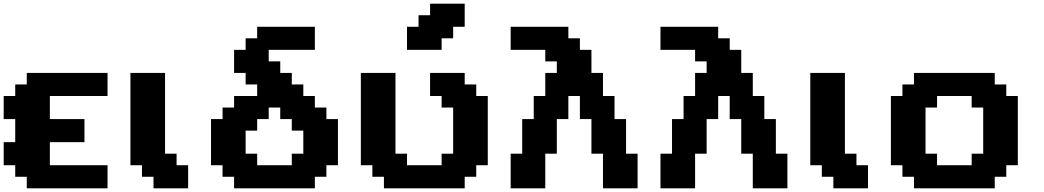

<svg xmlns="http://www.w3.org/2000/svg" viewBox="-20 -1020 5657 1040"><path d="M125 0H562.5V-125H250V-250H437.5V-375H250V-500H562.5V-625H125V-562.5H62.5V-500H0V-375H62.5V-250H0V-125H62.5V-62.5H125Z M811.5 0H999V-125H936.5V-187.5H874V-625H686.5V-125H749V-62.5H811.5Z M1248 0H1685.5V-62.5H1748V-125H1810.5V-375H1748V-437.5H1685.5V-500H1623V-562.5H1560.5V-625H1498V-687.5H1435.5V-750H1685.5V-875H1373V-812.5H1310.5V-750H1248V-625H1310.5V-562.5H1373V-500H1248V-437.5H1185.5V-375H1123V-125H1185.5V-62.5H1248ZM1560.5 -125H1373V-187.5H1310.5V-312.5H1373V-375H1435.5V-437.5H1498V-375H1560.5V-312.5H1623V-187.5H1560.5Z M2059.6 0H2497.1V-62.5H2559.6V-125H2622.1V-500H2559.6V-562.5H2497.1V-625H2309.6V-500H2372.1V-437.5H2434.6V-187.5H2372.1V-125H2184.6V-187.5H2122.1V-625H1934.6V-125H1997.1V-62.5H2059.6ZM2184.6 -750H2372.1V-812.5H2434.6V-875H2497.1V-1000H2309.6V-937.5H2247.1V-875H2184.6Z M3246.1 0H3433.6V-187.5H3371.1V-375H3308.6V-500H3246.1V-625H3183.6V-750H3121.1V-812.5H3058.6V-875H2746.1V-750H2933.6V-687.5H2996.1V-625H2933.6V-500H2871.1V-375H2808.6V-187.5H2746.1V0H2933.6V-187.5H2996.1V-375H3058.6V-500H3121.1V-375H3183.6V-187.5H3246.1Z M4057.6 0H4245.1V-187.5H4182.6V-375H4120.1V-500H4057.6V-625H3995.1V-750H3932.6V-812.5H3870.1V-875H3557.6V-750H3745.1V-687.5H3807.6V-625H3745.1V-500H3682.6V-375H3620.1V-187.5H3557.6V0H3745.1V-187.5H3807.6V-375H3870.1V-500H3932.6V-375H3995.1V-187.5H4057.6Z M4494.1 0H4681.6V-125H4619.1V-187.5H4556.6V-625H4369.1V-125H4431.6V-62.5H4494.1Z M4930.7 0H5368.2V-62.5H5430.7V-125H5493.2V-500H5430.7V-562.5H5368.2V-625H4930.7V-562.5H4868.2V-500H4805.7V-125H4868.2V-62.5H4930.7ZM5243.2 -125H5055.7V-187.5H4993.2V-437.5H5055.7V-500H5243.2V-437.5H5305.7V-187.5H5243.2Z"/></svg>

Font: Faithful 32x
Style: Semibold
Weight: 400
Foundry: Faithful Resource Pack
Version: Version 1.0; January 27, 2023